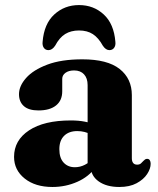

<svg xmlns="http://www.w3.org/2000/svg" viewBox="-20 -725 622 758"><path d="M338.7 -66.3V-77.3L325.9 -78.7V-389.1Q325.9 -416.2 311.8 -431.5Q297.7 -446.9 272.7 -446.9Q251.4 -446.9 238.5 -437.5Q225.7 -428.1 225.7 -413.8V-364.4Q225.7 -328.3 201.2 -308.7Q176.8 -289 131.8 -289Q93.3 -289 74.2 -306.1Q55 -323.1 55 -353.2Q55 -385.5 83.1 -417.2Q111.1 -448.9 166.6 -469.8Q222.1 -490.8 305 -490.8Q404.1 -490.8 452.3 -452.7Q500.5 -414.7 500.5 -349.5V-100Q500.5 -88.3 505.7 -81.6Q511 -75 521.3 -75Q531.1 -75 536.4 -79.9Q541.7 -84.8 546 -89.6Q549.2 -93 552.6 -95.4Q556 -97.9 560.7 -97.9Q568.1 -97.9 571.4 -92.4Q574.8 -87 574.8 -78.5Q574.8 -59 560.8 -37.7Q546.9 -16.5 519.3 -1.6Q491.8 13.2 451 13.2Q400.8 13.2 369.8 -8.7Q338.7 -30.7 338.7 -66.3ZM35.5 -105.7Q35.5 -171.2 94.6 -210.3Q153.6 -249.5 259.7 -249.5Q290.7 -249.5 314.8 -244.7Q339 -240 355.6 -231.7L341.6 -193.5Q327.7 -200.4 314.2 -203.9Q300.8 -207.5 284.9 -207.5Q252 -207.5 233.1 -188.8Q214.3 -170.1 214.3 -136.1Q214.3 -101.4 231.2 -83.1Q248.2 -64.8 275.4 -64.8Q296.2 -64.8 315 -74.4Q333.9 -84 345.7 -99.4L357.2 -64.8Q331.3 -27.6 285.2 -7.2Q239.1 13.2 187 13.2Q119.2 13.2 77.4 -20.2Q35.5 -53.7 35.5 -105.7ZM291.9 -604.7Q260.4 -604.7 237.5 -590.8Q214.7 -576.8 197.6 -544.5Q186 -527.1 171.4 -527.1Q159.4 -527.1 153 -536.3Q146.6 -545.5 148.2 -559.9Q153.9 -630.9 194.3 -667.9Q234.7 -705 291.9 -705Q349.5 -705 389.6 -667.9Q429.8 -630.9 435.5 -559.9Q437.2 -545.5 430.6 -536.3Q424 -527.1 411.9 -527.1Q397.7 -527.1 386 -544.5Q369 -575.6 346.7 -590.2Q324.5 -604.7 291.9 -604.7Z"/></svg>

Font: Fraunces
Style: Regular
Weight: 900
Version: Version 1.000;[b76b70a41]